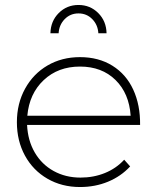

<svg xmlns="http://www.w3.org/2000/svg" viewBox="-20 -752 629 773"><path d="M544 -249H89Q92 -186 120 -138Q148 -90 196 -63.5Q244 -37 304 -37Q357 -37 402.5 -55.5Q448 -74 480 -109L504 -82Q467 -42 415 -20.5Q363 1 302 1Q229 1 171 -32.5Q113 -66 80.5 -125.5Q48 -185 48 -260Q48 -335 81 -395Q114 -455 171.5 -488.5Q229 -522 302 -522Q377 -522 432.5 -487.5Q488 -453 516.5 -391Q545 -329 544 -249ZM506 -286Q500 -376 445 -430Q390 -484 302 -484Q214 -484 156 -429.5Q98 -375 90 -286ZM183 -618Q184 -667 216.5 -699.5Q249 -732 296 -732Q343 -732 375.5 -699.5Q408 -667 409 -618H376Q374 -652 351.5 -675Q329 -698 296 -698Q263 -698 240.5 -675Q218 -652 216 -618Z"/></svg>

Font: Gontserrat ExtraLight
Style: Regular
Weight: 275
Designer: Julieta Ulanovsky
Foundry: Julieta Ulanovsky
Version: Version 6.001